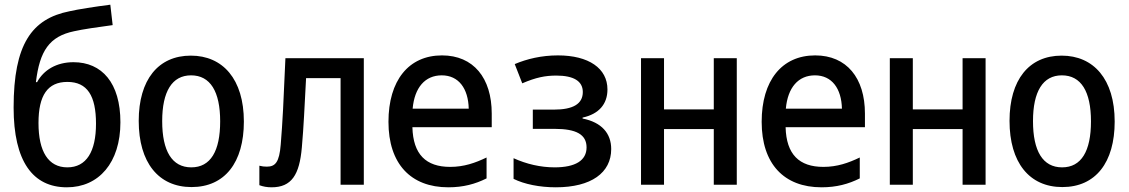

<svg xmlns="http://www.w3.org/2000/svg" viewBox="-20 -787 4810 818"><path d="M265 11C401 11 493 -94 493 -266C493 -434 414 -522 293 -522C221 -522 166 -489 138 -437H133C149 -570 190 -632 296 -654C331 -662 400 -672 460 -680L450 -767C387 -759 310 -747 276 -739C115 -707 38 -598 38 -329C38 -99 120 11 265 11ZM267 -74C186 -74 144 -141 144 -263C144 -381 183 -438 267 -438C352 -438 389 -379 389 -260C389 -141 348 -74 267 -74Z M796 10C938 10 1019 -95 1019 -269C1019 -450 929 -550 793 -550C654 -550 571 -447 571 -272C571 -95 655 10 796 10ZM795 -74C713 -74 671 -143 671 -271C671 -397 713 -466 794 -466C876 -466 918 -397 918 -270C918 -143 877 -74 795 -74Z M1137 11C1222 11 1256 -42 1266 -159C1274 -250 1277 -324 1284 -454H1431V0H1530V-539H1196C1188 -352 1184 -268 1176 -171C1170 -96 1153 -77 1117 -77C1106 -77 1096 -78 1085 -81V2C1101 8 1118 11 1137 11Z M1890 11C1954 11 2005 -3 2053 -27V-116C2005 -93 1957 -76 1898 -76C1795 -76 1740 -129 1737 -245H2075V-303C2075 -455 1997 -551 1863 -551C1721 -551 1635 -444 1635 -268C1635 -89 1730 11 1890 11ZM1738 -324C1746 -414 1791 -466 1862 -466C1934 -466 1975 -410 1977 -324Z M2348 11C2499 11 2584 -51 2584 -152C2584 -219 2543 -266 2462 -282V-286C2531 -301 2568 -343 2568 -406C2568 -496 2488 -551 2357 -551C2287 -551 2225 -536 2173 -514L2205 -432C2263 -457 2303 -465 2350 -465C2423 -465 2463 -442 2463 -395C2463 -344 2421 -320 2340 -320H2250V-238H2343C2435 -238 2479 -214 2479 -159C2479 -103 2431 -74 2343 -74C2283 -74 2223 -88 2168 -113V-25C2214 -2 2280 11 2348 11Z M2711 0H2809V-237H3021V0H3119V-539H3021V-321H2809V-539H2711Z M3480 11C3544 11 3595 -3 3643 -27V-116C3595 -93 3547 -76 3488 -76C3385 -76 3330 -129 3327 -245H3665V-303C3665 -455 3587 -551 3453 -551C3311 -551 3225 -444 3225 -268C3225 -89 3320 11 3480 11ZM3328 -324C3336 -414 3381 -466 3452 -466C3524 -466 3565 -410 3567 -324Z M3771 0H3869V-237H4081V0H4179V-539H4081V-321H3869V-539H3771Z M4506 10C4648 10 4729 -95 4729 -269C4729 -450 4639 -550 4503 -550C4364 -550 4281 -447 4281 -272C4281 -95 4365 10 4506 10ZM4505 -74C4423 -74 4381 -143 4381 -271C4381 -397 4423 -466 4504 -466C4586 -466 4628 -397 4628 -270C4628 -143 4587 -74 4505 -74Z"/></svg>

Font: Noto Sans Mono Condensed Medium
Style: Regular
Weight: 500
Width: 3
Designer: Monotype Design Team
Foundry: Monotype Imaging Inc.
Version: Version 2.014